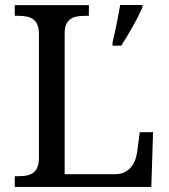

<svg xmlns="http://www.w3.org/2000/svg" viewBox="-20 -734 663 754"><path d="M38.1 0V-42H50.8Q67.9 -42 82.8 -44.4Q97.7 -46.9 108.9 -54.4Q120.1 -62 126.5 -76.2Q132.8 -90.3 132.8 -113.8V-600.1Q132.8 -623.5 126.5 -637.7Q120.1 -651.9 108.9 -659.4Q97.7 -667 82.8 -669.4Q67.9 -671.9 50.8 -671.9H38.1V-713.9H329.1V-671.9H315.9Q299.3 -671.9 284.4 -669.7Q269.5 -667.5 258.3 -660.2Q247.1 -652.8 240.5 -639.4Q233.9 -626 233.9 -604V-49.8H431.2Q453.6 -49.8 469.5 -57.9Q485.4 -65.9 495.6 -78.9Q505.9 -91.8 511.5 -107.9Q517.1 -124 519 -140.1L528.8 -214.8H581.1L574.2 0ZM421.9 -567.4Q430.2 -601.1 438 -639.6Q445.8 -678.2 452.1 -714.4H539.1V-704.6Q532.2 -689 522.5 -669.4Q512.7 -649.9 501.2 -629.6Q489.7 -609.4 478 -589.8Q466.3 -570.3 456.1 -554.7H421.9Z"/></svg>

Font: Droid Serif
Style: Regular
Weight: 400
Designer: Monotype Design team
Foundry: Monotype Imaging Inc.
Version: Version 1.03